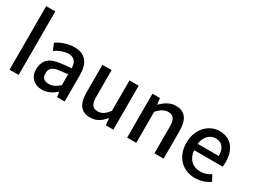

<svg xmlns="http://www.w3.org/2000/svg" viewBox="-52 -1433 2760 2084"><g transform="rotate(30 1328.5 -391.5)"><path d="M80 0H194V-796H80Z M489 13C557 13 613 -17 664 -60H667L677 0H771V-331C771 -480 708 -564 571 -564C483 -564 408 -532 351 -496L385 -412C432 -443 491 -470 551 -470C632 -470 656 -415 656 -350C543 -342 460 -333 404 -302C347 -267 327 -207 327 -146C327 -49 394 13 489 13ZM524 -78C475 -78 438 -98 438 -154C438 -177 434 -203 463 -230C498 -262 550 -262 656 -275V-139C611 -98 572 -78 524 -78Z M1095 13C1171 13 1224 -23 1275 -83H1278L1287 0H1381V-550H1266V-168C1221 -111 1185 -86 1134 -86C1069 -86 1042 -122 1042 -218V-550H927V-204C927 -63 978 13 1095 13Z M1554 0H1668V-390C1717 -439 1752 -465 1803 -465C1868 -465 1896 -428 1896 -332V0H2011V-346C2011 -487 1959 -564 1842 -564C1767 -564 1711 -523 1660 -474H1657L1648 -550H1554Z M2407 13C2479 13 2542 -10 2593 -45L2553 -118C2513 -91 2471 -77 2422 -77C2326 -77 2261 -140 2252 -245H2609C2612 -260 2614 -279 2614 -303C2614 -459 2536 -564 2390 -564C2261 -564 2139 -454 2139 -274C2139 -93 2258 13 2407 13ZM2251 -324C2262 -420 2324 -474 2392 -474C2472 -474 2515 -420 2515 -324Z"/></g></svg>

Font: Spoqa Han Sans Neo Medium
Style: Regular
Weight: 500
Designer: [Spoqa Han Sans Neo] Dong-huui Kim  Younghwa Kang  Yujin Lee  [Noto Sans] Ryoko NISHIZUKA  (kana & ideographs); Paul D. 
Foundry: Spoqa (http://www.spoqa-han-sans.com)
Version: Version 1.000